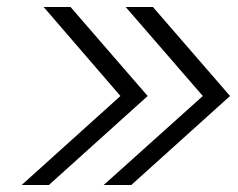

<svg xmlns="http://www.w3.org/2000/svg" viewBox="-20 -634 682 550"><path d="M639 -359 356 -104H277L561 -359L340 -614H418ZM403 -359 120 -104H42L325 -359L105 -614H182Z"/></svg>

Font: Haskoy Light
Style: Italic
Weight: 300
Designer: Ertekin Erdin
Foundry: Ertekin Erdin
Version: Version 2.000; ttfautohint (v1.8.4.7-5d5b)